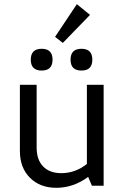

<svg xmlns="http://www.w3.org/2000/svg" viewBox="-20 -887 598 917"><path d="M280 -682 243 -711 347 -867 410 -816ZM421 -602Q421 -550 369 -550Q317 -550 317 -602Q317 -654 369 -654Q421 -654 421 -602ZM231 -602Q231 -550 179 -550Q127 -550 127 -602Q127 -654 179 -654Q231 -654 231 -602ZM249 10Q171 10 123 -38Q75 -86 75 -166V-482H155V-182Q155 -124 186 -92Q217 -60 273 -60Q340 -60 395 -104V-482H475V0H419L401 -42Q330 10 249 10Z"/></svg>

Font: Cantarell
Style: Regular
Weight: 400
Designer: Dave Crossland, Nikolaus Waxweiler, Florian Fecher, Jacques Le Bailly, Eben Sorkin, Alexei Vanyashin, Alexios Zavras, Em
Version: Version 0.303